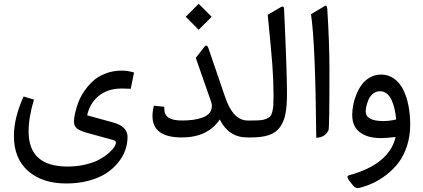

<svg xmlns="http://www.w3.org/2000/svg" viewBox="-20 -713 2194 996"><path d="M613.3 -253.9Q539.1 -253.9 492.4 -215.8Q445.8 -177.7 432.1 -114.7L567.4 -77.6Q641.6 -57.1 641.6 -2.4Q641.6 32.7 629.4 66.9Q617.2 101.1 591.3 132.3Q565.4 163.6 528.6 187.3Q491.7 210.9 438.7 224.9Q385.7 238.8 323.7 238.8Q199.7 238.8 126 174.1Q52.2 109.4 52.2 -7.3Q52.2 -102.5 102.5 -212.4L156.2 -196.3Q128.4 -104.5 128.4 -30.8Q128.4 150.9 330.1 150.9Q379.9 150.9 423.6 140.4Q467.3 129.9 495.4 114.5Q523.4 99.1 543.7 81.3Q564 63.5 572.8 49.3Q581.5 35.2 581.5 26.9Q581.5 17.1 564.9 12.7L438.5 -22Q398.9 -32.2 381.3 -44.9Q363.8 -57.6 363.8 -81.5Q363.8 -99.1 368.9 -123.5Q374 -147.9 385 -178.5Q396 -209 415.8 -238.3Q435.5 -267.6 461.7 -292Q487.8 -316.4 526.9 -331.5Q565.9 -346.7 611.8 -346.7Q642.1 -346.7 675.3 -336.9L658.2 -252.4Q630.4 -253.9 613.3 -253.9Z M1010.7 -693.4 1078.1 -626 1010.7 -558.6 943.4 -626ZM1120.1 -93.3Q1057.6 0 922.9 0Q771 0 771 -111.3Q771 -134.3 777.8 -164.6L832 -159.2V-152.3Q832 -117.2 854.5 -102.5Q877 -87.9 923.3 -87.9Q954.6 -87.9 980.5 -91.3Q1006.3 -94.7 1029.5 -102.8Q1052.7 -110.8 1065.9 -126.2Q1079.1 -141.6 1079.1 -163.1Q1079.1 -173.3 1074.7 -186.5L995.6 -412.6L1039.6 -469.2Q1053.2 -486.8 1061 -463.4L1148.4 -208Q1189.5 -87.9 1264.6 -87.9H1270.5Q1282.2 -87.9 1282.2 -49.8V-37.6Q1282.2 0 1270.5 0H1262.7Q1166.5 0 1120.1 -93.3Z M1265.1 -87.9H1285.6Q1314 -87.9 1331.1 -89.4Q1348.1 -90.8 1361.8 -96.7Q1375.5 -102.5 1382.1 -109.9Q1388.7 -117.2 1392.8 -134Q1397 -150.9 1397.9 -168.9Q1398.9 -187 1398.9 -219.2Q1398.9 -294.9 1392.6 -379.2Q1386.2 -463.4 1368.7 -636.2L1435.5 -675.3Q1452.6 -685.5 1453.6 -667Q1468.8 -338.4 1468.8 -225.6Q1468.8 -163.1 1460.9 -122.8Q1453.1 -82.5 1432.6 -53.7Q1412.1 -24.9 1375.7 -12.5Q1339.4 0 1282.7 0H1265.1Q1238.3 0 1238.3 -37.6V-49.8Q1238.3 -87.9 1265.1 -87.9Z M1593.3 -639.2 1664.1 -681.6Q1670.4 -685.5 1673.6 -682.1Q1676.8 -678.7 1677.7 -668Q1689 -490.7 1689 -347.7Q1689 -48.3 1684.1 -37.6Q1666.5 0.5 1620.6 1.5Q1616.2 -487.3 1593.3 -639.2Z M2032.2 -2.4Q1984.4 3.4 1955.6 3.4Q1887.2 3.4 1847.2 -26.6Q1807.1 -56.6 1807.1 -116.7Q1807.1 -139.6 1811.8 -165.8Q1816.4 -191.9 1827.9 -220.9Q1839.4 -250 1856 -272.9Q1872.6 -295.9 1898.7 -311Q1924.8 -326.2 1956.5 -326.2Q1994.6 -326.2 2024.2 -305.2Q2053.7 -284.2 2071.8 -247.8Q2089.8 -211.4 2098.9 -165.3Q2107.9 -119.1 2107.9 -66.4Q2107.9 -7.8 2091.6 42.7Q2075.2 93.3 2049.1 128.4Q2022.9 163.6 1987.5 191.4Q1952.1 219.2 1917.2 235.6Q1882.3 252 1845.7 261.2Q1826.2 266.6 1812 250L1792 224.6Q1773.9 200.7 1790.5 196.3Q1999.5 139.2 2032.2 -2.4ZM1877 -135.7Q1877 -85 1968.8 -85Q2001 -85 2035.2 -93.3Q2032.7 -121.1 2027.3 -145.3Q2022 -169.4 2012.5 -191.7Q2002.9 -213.9 1987.3 -226.8Q1971.7 -239.7 1951.7 -239.7Q1930.7 -239.7 1914.8 -226.8Q1898.9 -213.9 1891.4 -195.3Q1883.8 -176.8 1880.4 -161.4Q1877 -146 1877 -135.7Z"/></svg>

Font: Shl
Style: Regular
Weight: 400
Foundry: Saber Rastikerdar (saber.rastikerdar@gmail.com)
Version: Version 3.4.0